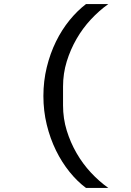

<svg xmlns="http://www.w3.org/2000/svg" viewBox="-20 -780 640 938"><path d="M400 -760H509Q464 -728 424 -685Q384 -642 354 -590Q324 -538 306 -479.5Q288 -421 288 -357V-265Q288 -201 306 -142.5Q324 -84 354 -32Q384 20 424 63Q464 106 509 138H400Q358 107 320 60Q282 13 253.5 -45Q225 -103 208.5 -170.5Q192 -238 192 -311Q192 -384 208.5 -451.5Q225 -519 253.5 -577Q282 -635 320 -681.5Q358 -728 400 -760Z"/></svg>

Font: IBM Plaex Mono Medium
Style: Regular
Weight: 500
Designer: Mike Abbink, Paul van der Laan, Pieter van Rosmalen
Foundry: Bold Monday
Version: Version 2.003